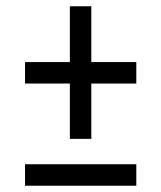

<svg xmlns="http://www.w3.org/2000/svg" viewBox="-20 -610 509 606"><path d="M200.5 -171.7V-346.3H59V-414.1H200.5V-590.2H268.2V-414.1H410.2V-346.3H268.2V-171.7ZM59 -23.8V-91.6H410.2V-23.8Z"/></svg>

Font: Archivo SemiBold ExtraCondensed
Style: Regular
Weight: 600
Width: 2
Version: Version 2.001